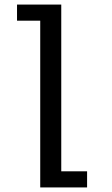

<svg xmlns="http://www.w3.org/2000/svg" viewBox="-20 -820 490 840"><path d="M248 -70.5H361V0H156V-729.5H54.5V-800H248Z"/></svg>

Font: League Mono Condensed
Style: Regular
Weight: 400
Width: 1
Designer: Tyler Finck
Foundry: The League of Moveable Type / Tyler Finck
Version: Version 2.210